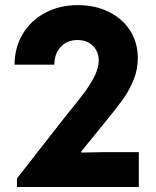

<svg xmlns="http://www.w3.org/2000/svg" viewBox="-20 -748 624 768"><path d="M47.9 -34.2 243.2 -284.2Q249 -292 255.6 -299.8Q262.2 -307.6 268.6 -315.4Q304.2 -359.4 325 -388.2Q345.7 -417 360.4 -448Q375 -479 375 -506.8Q374.5 -542.5 351.1 -565.2Q327.6 -587.9 290 -587.9Q248.5 -587.9 223.1 -560.8Q197.8 -533.7 197.3 -489.3H38.1Q38.6 -558.1 71 -612.3Q103.5 -666.5 161.1 -697Q218.8 -727.5 292 -727.5Q360.4 -727.5 415 -700.7Q469.7 -673.8 500.5 -625.7Q531.2 -577.6 531.2 -515.6Q531.2 -470.2 514.6 -429.2Q498 -388.2 472.9 -352.5Q447.8 -316.9 401.4 -260.7L376 -229.5L304.7 -141.6V-137.7L400.4 -139.6H535.2V0H47.9Z"/></svg>

Font: Reddit Sans Strawberry ExBold
Style: Regular
Weight: 800
Designer: Stephen Hutchings
Foundry: Reddit
Version: Version 1.013